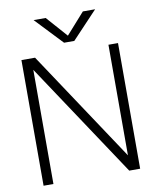

<svg xmlns="http://www.w3.org/2000/svg" viewBox="-91 -910 792 979"><g transform="rotate(-10 304.5 -420.0)"><path d="M337 -700H284L151 -840.5H213.5L309.5 -732L406 -840.5H469.5ZM505 -650.5H554.5V0H498L105.5 -591V0H54.5V-650.5H125L505 -78Z"/></g></svg>

Font: Overused Grotesk Light
Style: Regular
Weight: 300
Version: Version 0.004